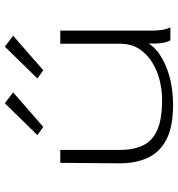

<svg xmlns="http://www.w3.org/2000/svg" viewBox="9 -730 732 790"><g transform="rotate(-90 375.0 -335.0)"><path d="M338 11Q247 11 194.5 -17Q142 -45 120 -94.5Q98 -144 98 -208L100 -453H153V-208Q153 -152 171.5 -113Q190 -74 235 -54Q280 -34 359 -34Q399 -34 439.5 -44Q480 -54 514.5 -75.5Q549 -97 569.5 -129.5Q590 -162 590 -208V-453H644V-79Q644 -58 646.5 -38Q649 -18 657 0H604Q595 -17 592.5 -38.5Q590 -60 591 -89Q563 -45 494.5 -17Q426 11 338 11ZM481 -523 447 -547 578 -681 623 -647ZM248 -523 214 -547 345 -681 390 -647Z"/></g></svg>

Font: Inconsolata ExtraExpanded Light
Style: Regular
Weight: 300
Width: 8
Monospace: yes
Designer: Raph Levien, Cyreal, Brenton Simpson
Foundry: Raph Levien, Cyreal, Google
Version: Version 3.001; ttfautohint (v1.8.2.53-6de2)